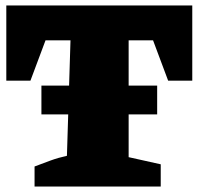

<svg xmlns="http://www.w3.org/2000/svg" viewBox="-20 -680 723 700"><path d="M681 -660V-386H593L538 -533H449V-107L566 -81V0H106V-73Q135 -84 163.5 -94.5Q192 -105 224 -112L237 -533H146L91 -386H3V-660ZM131 -368H553V-263H131Z"/></svg>

Font: Piazzolla SC Black
Style: Regular
Weight: 900
Designer: Juan Pablo del Peral
Foundry: Huerta Tipografica
Version: Version 1.330